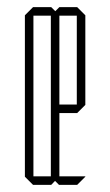

<svg xmlns="http://www.w3.org/2000/svg" viewBox="-20 -520 310 540"><path d="M146 0 123 -23V-24H220V-23L197 0ZM73 0 50 -23V-24H123V0ZM50 -24V-477L73 -500H74V-24ZM123 -476 147 -500H197L220 -477V-476ZM147 -202V-226H196V-202ZM123 0V-476H147V-24L124 0ZM74 -476V-500H124L147 -477V-476ZM196 -202V-476H220V-225L197 -202Z"/></svg>

Font: Foldit Thin
Style: Regular
Weight: 100
Designer: Sophia Tai
Foundry: Sophia Tai
Version: Version 1.003